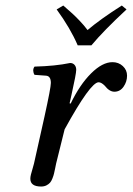

<svg xmlns="http://www.w3.org/2000/svg" viewBox="-20 -664 480 695"><path d="M89.8 -17.1Q89.8 -23.9 92 -32.5Q94.2 -41 97.7 -52.7Q101.1 -64.5 103 -71.8L141.1 -242.2Q164.1 -346.7 164.1 -363.8Q164.1 -389.2 146 -390.1L105 -393.1Q100.6 -399.9 100.3 -408.2Q100.1 -416.5 105 -422.9Q180.2 -424.8 233.9 -436Q243.7 -436 249.8 -429.2Q255.9 -422.4 255.9 -411.1Q255.9 -397 238.8 -320.8L231.9 -290L235.8 -289.1Q269 -357.9 309.8 -398.4Q350.6 -439 387.2 -439Q409.2 -439 424.6 -424.8Q439.9 -410.6 439.9 -390.1Q439.9 -368.2 427.2 -350.1Q414.6 -332 394 -332Q376 -332 358.9 -354Q346.7 -366.2 336.9 -366.2Q307.6 -366.2 213.9 -195.8L183.1 -71.8Q182.1 -66.9 179.7 -54.9Q177.2 -43 175.5 -35.6Q173.8 -28.3 169.9 -18.3Q166 -8.3 161.1 -2.7Q156.2 2.9 147.9 7.1Q139.6 11.2 128.9 11.2Q89.8 11.2 89.8 -17.1ZM311 -500H261.2Q234.9 -561.5 185.1 -629.9L209 -644Q231 -625 241.7 -615.2Q252.4 -605.5 268.3 -588.9Q284.2 -572.3 296.9 -555.2Q343.3 -594.7 420.9 -644L438 -629.9Q354 -551.8 311 -500Z"/></svg>

Font: Common Serif News
Style: Italic
Weight: 450
Italic angle: -12°
Designer: Philipp H. Poll, Khaled Hosny
Foundry: Stefan Peev, Context Ltd.
Version: Version 1.026